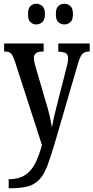

<svg xmlns="http://www.w3.org/2000/svg" viewBox="-20 -767 497 1021"><path d="M26 186Q79 186 112.5 164.5Q146 143 167 102Q188 61 203 4L59 -441Q48 -473 38 -483Q28 -493 5 -493H2V-536H212V-493H208Q181 -493 170.5 -483.5Q160 -474 160 -460Q160 -447 164 -431Q168 -415 174 -395L221 -234Q236 -187 244 -150.5Q252 -114 256 -89Q265 -141 282 -205L332 -401Q336 -415 339 -429.5Q342 -444 342 -458Q342 -477 330 -484Q318 -491 293 -492L290 -493V-536H457V-493H454Q431 -493 418 -480Q405 -467 392 -420L271 -5Q250 67 232 114Q214 161 190 187Q166 213 130 223.5Q94 234 37 234H26ZM323 -637Q304 -637 290.5 -649Q277 -661 277 -692Q277 -723 290.5 -735Q304 -747 323 -747Q340 -747 354 -735Q368 -723 368 -692Q368 -661 354 -649Q340 -637 323 -637ZM173 -637Q155 -637 142 -649Q129 -661 129 -692Q129 -723 142 -735Q155 -747 173 -747Q190 -747 204.5 -735Q219 -723 219 -692Q219 -661 204.5 -649Q190 -637 173 -637Z"/></svg>

Font: Noto Serif Hebrew ExtraCondensed Medium
Style: Regular
Weight: 500
Width: 2
Designer: Monotype Design Team
Foundry: Monotype Imaging Inc.
Version: Version 2.004; ttfautohint (v1.8.4.7-5d5b)